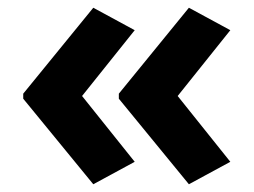

<svg xmlns="http://www.w3.org/2000/svg" viewBox="-20 -522 655 496"><path d="M40 -280 221 -502 328 -444 192 -274 328 -104 221 -46 40 -267ZM287 -280 468 -502 575 -444 439 -274 575 -104 468 -46 287 -267Z"/></svg>

Font: Noto Sans NKo Unjoined
Style: Bold
Weight: 700
Designer: Monotype Design Team
Foundry: Monotype Imaging Inc.
Version: Version 2.004